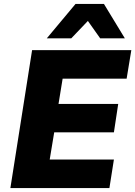

<svg xmlns="http://www.w3.org/2000/svg" viewBox="-20 -961 691 981"><path d="M33 0 144 -705H651L627 -559H300L279 -430H584L562 -285H257L234 -146H562L539 0ZM219 -765 366 -941H511L618 -765H492L429 -854L344 -765Z"/></svg>

Font: Nunito Sans 10pt Black
Style: Italic
Weight: 900
Italic angle: -9°
Designer: Vernon Adams
Foundry: Vernon Adams
Version: Version 3.101;gftools[0.9.27]